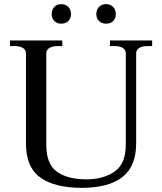

<svg xmlns="http://www.w3.org/2000/svg" viewBox="-20 -895 782 925"><path d="M229 -827Q229 -848 241.5 -861.5Q254 -875 275 -875Q296 -875 309 -861.5Q322 -848 322 -827Q322 -807 309.5 -794Q297 -781 275 -781Q254 -781 241.5 -794Q229 -807 229 -827ZM444 -827Q444 -848 457 -861.5Q470 -875 491 -875Q512 -875 525 -861.5Q538 -848 538 -827Q538 -807 525.5 -794Q513 -781 491 -781Q470 -781 457 -794Q444 -807 444 -827ZM105 -204V-637Q105 -655 90 -664Q75 -673 51 -673H28V-700H280V-673H257Q233 -673 218 -664Q203 -655 203 -637V-197Q203 -104 254.5 -67.5Q306 -31 397 -31Q478 -31 532 -68.5Q586 -106 586 -197V-637Q586 -655 571.5 -664Q557 -673 532 -673H510V-700H713V-673H690Q666 -673 651 -664Q636 -655 636 -637V-204Q636 -93 569 -41.5Q502 10 375 10Q243 10 174 -40Q105 -90 105 -204Z"/></svg>

Font: TavirajRegular
Style: Regular
Weight: 400
Designer: Katatrad Team
Foundry: CadsonDemak
Version: Version 1.000